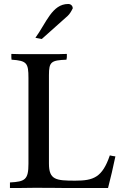

<svg xmlns="http://www.w3.org/2000/svg" viewBox="-20 -945 616 965"><path d="M190 -749 320 -865C330 -874 339 -889 346 -904C345 -915 337 -925 323 -925C242 -925 213 -831 158 -755ZM532 -164C494 -53 450 -37 358 -37C261 -37 226 -41 226 -123V-568C226 -634 237 -642 314 -645L316 -657V-674C302 -674 290 -673 277 -673H76C63 -673 50 -674 37 -674V-657C37 -652 38 -648 38 -645C115 -640 123 -628 123 -553V-122C123 -42 106 -32 30 -28V0H68C96 0 124 -1 148 -1C198 -1 254 -1 316 0H523C534 -41 551 -115 560 -159C550 -160 541 -162 532 -164Z"/></svg>

Font: Sibila
Style: Regular
Weight: 400
Designer: Stefan Peev
Foundry: Context Ltd
Version: Version 1.000